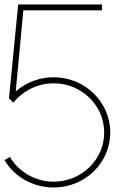

<svg xmlns="http://www.w3.org/2000/svg" viewBox="-20 -820 591 855"><path d="M61 -800 20 -382 40 -363C83 -417 149 -449 219 -449C343 -449 444 -351 444 -230C444 -109 343 -11 219 -11C139 -11 64 -53 24 -121L0 -107C45 -31 129 15 219 15C358 15 471 -94 471 -230C471 -366 358 -476 219 -476C156 -476 96 -453 50 -413L84 -774H434V-800Z"/></svg>

Font: MintSans
Style: ExtraLight
Weight: 200
Version: Version 1.0